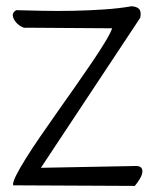

<svg xmlns="http://www.w3.org/2000/svg" viewBox="-20 -614 495 621"><path d="M22.5 -14.6Q20.5 -23.4 31.7 -45.9Q43 -68.4 63 -100.6Q83 -132.8 109.9 -171.9Q136.7 -210.9 166 -252.4Q195.3 -293.9 224.1 -335Q252.9 -376 277.3 -412.1Q301.8 -448.2 319.3 -477.1Q336.9 -505.9 342.8 -522.5L63.5 -524.4Q59.6 -522.5 49.3 -527.8Q39.1 -533.2 31.2 -542.5Q23.4 -551.8 21.5 -562.5Q19.5 -573.2 32.2 -581.1Q68.4 -580.1 116.7 -579.1Q165 -578.1 216.3 -579.1Q267.6 -580.1 317.4 -583.5Q367.2 -586.9 405.3 -593.8Q422.9 -592.8 430.2 -584.5Q437.5 -576.2 433.6 -556.6L112.3 -71.3L419.9 -77.1Q431.6 -77.1 436.5 -71.8Q441.4 -66.4 440.4 -57.1Q439.5 -47.9 432.6 -36.1Q425.8 -24.4 416 -12.7Z"/></svg>

Font: Shadows Into Light Two
Style: Regular
Weight: 400
Designer: Kimberly Geswein
Foundry: Kimberly Geswein
Version: Version 1.003 2012